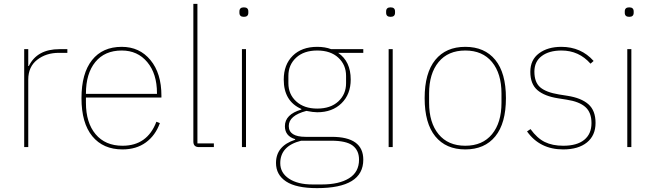

<svg xmlns="http://www.w3.org/2000/svg" viewBox="-20 -760 3387 992"><path d="M126 0H105V-506H126V-419H129Q172 -506 287 -506H328V-487H284Q218 -487 172 -451Q126 -415 126 -349Z M613 12Q513 12 457 -56Q401 -124 401 -253Q401 -381 455.5 -449.5Q510 -518 609 -518Q701 -518 757.5 -449.5Q814 -381 814 -266V-256H424V-229Q424 -126 474 -66.5Q524 -7 613 -7Q741 -7 788 -131L806 -124Q783 -60 733.5 -24Q684 12 613 12ZM609 -499Q521 -499 472.5 -439.5Q424 -380 424 -277V-275H791V-279Q791 -379 741 -439Q691 -499 609 -499Z M1085 0H1008Q979 0 979 -29V-740H1000V-19H1085Z M1217 -694V-701Q1217 -722 1240 -722Q1263 -722 1263 -701V-694Q1263 -673 1240 -673Q1217 -673 1217 -694ZM1230 0V-506H1251V0Z M1857 65Q1857 212 1618 212Q1510 212 1458 177.5Q1406 143 1406 82Q1406 -6 1505 -38V-41Q1452 -57 1452 -108Q1452 -169 1537 -194V-197Q1446 -237 1446 -349Q1446 -426 1492.5 -472Q1539 -518 1619 -518Q1660 -518 1691 -506H1857V-487H1727Q1792 -443 1792 -349Q1792 -273 1744.5 -226.5Q1697 -180 1619 -180Q1598 -180 1563 -187Q1472 -163 1472 -109Q1472 -53 1559 -53H1694Q1857 -53 1857 65ZM1619 -199Q1688 -199 1728 -236Q1768 -273 1768 -330V-368Q1768 -425 1728 -462Q1688 -499 1619 -499Q1550 -499 1510 -462Q1470 -425 1470 -368V-330Q1470 -273 1510.5 -236Q1551 -199 1619 -199ZM1835 65Q1835 17 1802 -8Q1769 -33 1691 -33H1536Q1428 -6 1428 83Q1428 133 1473 163Q1518 193 1594 193H1643Q1732 193 1783.5 161Q1835 129 1835 65Z M1975 -694V-701Q1975 -722 1998 -722Q2021 -722 2021 -701V-694Q2021 -673 1998 -673Q1975 -673 1975 -694ZM1988 0V-506H2009V0Z M2539 -55.5Q2484 12 2384 12Q2284 12 2229 -55.5Q2174 -123 2174 -253Q2174 -383 2229 -450.5Q2284 -518 2384 -518Q2484 -518 2539 -450.5Q2594 -383 2594 -253Q2594 -123 2539 -55.5ZM2571 -229V-277Q2571 -380 2522 -439.5Q2473 -499 2384 -499Q2295 -499 2246 -439.5Q2197 -380 2197 -277V-229Q2197 -126 2246 -66.5Q2295 -7 2384 -7Q2473 -7 2522 -66.5Q2571 -126 2571 -229Z M2890 12Q2769 12 2703 -81L2721 -93Q2755 -46 2794.5 -26.5Q2834 -7 2890 -7Q2961 -7 2998.5 -37.5Q3036 -68 3036 -124Q3036 -179 3004.5 -207Q2973 -235 2908 -245L2864 -252Q2793 -263 2756.5 -294.5Q2720 -326 2720 -389Q2720 -451 2765 -484.5Q2810 -518 2880 -518Q2982 -518 3047 -445L3031 -431Q2971 -499 2881 -499Q2817 -499 2779 -470.5Q2741 -442 2741 -390Q2741 -335 2771 -309Q2801 -283 2868 -272L2912 -265Q2983 -254 3020 -221.5Q3057 -189 3057 -125Q3057 -60 3012.5 -24Q2968 12 2890 12Z M3208 -694V-701Q3208 -722 3231 -722Q3254 -722 3254 -701V-694Q3254 -673 3231 -673Q3208 -673 3208 -694ZM3221 0V-506H3242V0Z"/></svg>

Font: IBM Plex Sans Thin
Style: Regular
Weight: 100
Designer: Mike Abbink, Paul van der Laan, Pieter van Rosmalen
Foundry: Bold Monday
Version: Version 3.0